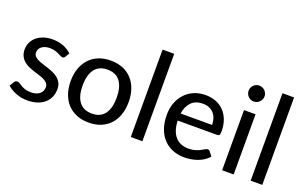

<svg xmlns="http://www.w3.org/2000/svg" viewBox="-85 -1127 2424 1523"><g transform="rotate(20 1127.0 -365.0)"><path d="M368 -420.5Q364 -414 359.5 -411.2Q355 -408.5 348 -408.5Q340 -408.5 330.2 -414Q320.5 -419.5 306.8 -426Q293 -432.5 274.5 -438Q256 -443.5 230.5 -443.5Q209.5 -443.5 192.2 -438.2Q175 -433 163 -423.8Q151 -414.5 144.5 -401.8Q138 -389 138 -374.5Q138 -355.5 149.2 -343Q160.5 -330.5 178.8 -321.5Q197 -312.5 220.2 -305.2Q243.5 -298 267.8 -290Q292 -282 315.2 -271.8Q338.5 -261.5 356.8 -246.2Q375 -231 386.2 -209.5Q397.5 -188 397.5 -157Q397.5 -121.5 384.8 -91.2Q372 -61 347.2 -39Q322.5 -17 286 -4.5Q249.5 8 202.5 8Q150 8 105.5 -9.5Q61 -27 31 -54L54 -91.5Q58 -98.5 64 -102.2Q70 -106 80 -106Q89.5 -106 99.5 -99Q109.5 -92 123.5 -83.8Q137.5 -75.5 157.5 -68.8Q177.5 -62 207.5 -62Q232.5 -62 251 -68.2Q269.5 -74.5 281.8 -85.2Q294 -96 300 -110Q306 -124 306 -139.5Q306 -159.5 294.8 -172.8Q283.5 -186 265.2 -195.5Q247 -205 223.5 -212Q200 -219 175.5 -227Q151 -235 127.5 -245.5Q104 -256 85.8 -272Q67.5 -288 56.2 -311Q45 -334 45 -367Q45 -396.5 57.2 -423.5Q69.5 -450.5 92.8 -471Q116 -491.5 150.2 -503.8Q184.5 -516 228.5 -516Q279 -516 319.8 -500Q360.5 -484 389.5 -456Z M719.5 -516Q775.5 -516 820.8 -497.8Q866 -479.5 897.8 -445.2Q929.5 -411 946.5 -362.8Q963.5 -314.5 963.5 -254.5Q963.5 -194.5 946.5 -146Q929.5 -97.5 897.8 -63.5Q866 -29.5 820.8 -11.2Q775.5 7 719.5 7Q663 7 617.8 -11.2Q572.5 -29.5 540.5 -63.5Q508.5 -97.5 491.2 -146Q474 -194.5 474 -254.5Q474 -314.5 491.2 -362.8Q508.5 -411 540.5 -445.2Q572.5 -479.5 617.8 -497.8Q663 -516 719.5 -516ZM719.5 -69Q791.5 -69 827 -117.5Q862.5 -166 862.5 -254Q862.5 -342 827 -390.8Q791.5 -439.5 719.5 -439.5Q646.5 -439.5 610.8 -390.8Q575 -342 575 -254Q575 -166 610.8 -117.5Q646.5 -69 719.5 -69Z M1172 -738V0H1074V-738Z M1647.5 -310.5Q1647.5 -339.5 1639.2 -364Q1631 -388.5 1615 -406.5Q1599 -424.5 1576 -434.5Q1553 -444.5 1523 -444.5Q1461.5 -444.5 1426.2 -409Q1391 -373.5 1381.5 -310.5ZM1728 -72.5Q1710 -51.5 1686.5 -36.2Q1663 -21 1636.5 -11.5Q1610 -2 1581.8 2.5Q1553.5 7 1526 7Q1473.5 7 1428.8 -10.8Q1384 -28.5 1351.2 -62.8Q1318.5 -97 1300.2 -147.8Q1282 -198.5 1282 -264.5Q1282 -317.5 1298.5 -363.2Q1315 -409 1345.8 -443Q1376.5 -477 1421 -496.5Q1465.5 -516 1521 -516Q1567.5 -516 1606.8 -500.8Q1646 -485.5 1674.5 -456.5Q1703 -427.5 1719.2 -385Q1735.5 -342.5 1735.5 -288Q1735.5 -265.5 1730.5 -257.8Q1725.5 -250 1712 -250H1379Q1380.5 -204.5 1392 -170.8Q1403.5 -137 1423.8 -114.5Q1444 -92 1472 -81Q1500 -70 1534.5 -70Q1567 -70 1590.8 -77.5Q1614.5 -85 1631.8 -93.8Q1649 -102.5 1660.8 -110Q1672.5 -117.5 1681.5 -117.5Q1693.5 -117.5 1700 -108.5Z M1942.5 -508V0H1845V-508ZM1961 -665Q1961 -651.5 1955.5 -639.2Q1950 -627 1940.8 -617.8Q1931.5 -608.5 1919 -603.2Q1906.5 -598 1893 -598Q1879.5 -598 1867.5 -603.2Q1855.5 -608.5 1846.2 -617.8Q1837 -627 1831.8 -639.2Q1826.5 -651.5 1826.5 -665Q1826.5 -679 1831.8 -691.2Q1837 -703.5 1846.2 -712.8Q1855.5 -722 1867.5 -727.2Q1879.5 -732.5 1893 -732.5Q1906.5 -732.5 1919 -727.2Q1931.5 -722 1940.8 -712.8Q1950 -703.5 1955.5 -691.2Q1961 -679 1961 -665Z M2184 -738V0H2086V-738Z"/></g></svg>

Font: LatoLatin Medium
Style: Regular
Weight: 500
Designer: Lukasz Dziedzic with Adam Twardoch and Botio Nikoltchev
Foundry: tyPoland Lukasz Dziedzic
Version: Version 2.015; 2015-08-06; http://www.latofonts.com/